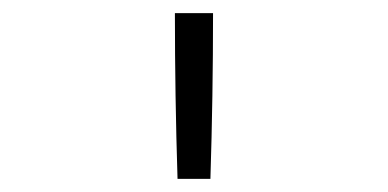

<svg xmlns="http://www.w3.org/2000/svg" viewBox="-20 -723 590 292"><path d="M250 -451Q248 -514 247 -577Q246 -640 246 -703H304Q304 -640 303 -577Q302 -514 300 -451Z"/></svg>

Font: Lode Dark
Style: Regular
Weight: 400
Monospace: yes
Designer: Belleve Invis
Foundry: Belleve Invis
Version: Version 29.2.0; ttfautohint (v1.8.3)